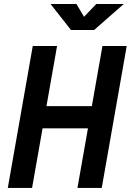

<svg xmlns="http://www.w3.org/2000/svg" viewBox="-20 -918 639 938"><path d="M358.4 0 409.7 -291H188L136.7 0H18.1L140.1 -693.4H258.8L207 -399.4H428.7L480.5 -693.4H599.1L477.1 0ZM326.7 -771.5 227.1 -898.4H353.5L390.6 -835.9L450.2 -898.4H584.5L439.9 -771.5Z"/></svg>

Font: Cascadia Code PL SemiBold
Style: Italic
Weight: 600
Italic angle: -10°
Monospace: yes
Designer: Aaron Bell
Foundry: Saja Typeworks
Version: Version 2404.023; ttfautohint (v1.8.4)